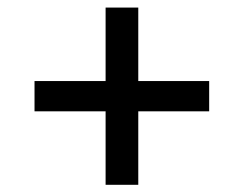

<svg xmlns="http://www.w3.org/2000/svg" viewBox="-20 -588 660 520"><path d="M73.5 -286.5H266V-87.5H354.5V-286.5H546.5V-368.5H354.5V-567.5H266V-368.5H73.5Z"/></svg>

Font: FontWithASyntaxHighlighterNightOwl
Style: Regular
Weight: 400
Designer: Riley Cran & the Lettermatic Team
Foundry: Lettermatic
Version: Version 1.000 (FontWithASyntaxHighlighterNightOwl)